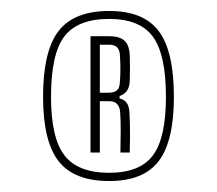

<svg xmlns="http://www.w3.org/2000/svg" viewBox="-20 -866 396 350"><path d="M179 -536Q115 -536 86.8 -572.2Q58.5 -608.5 58.5 -689.5Q58.5 -773 86.8 -809.5Q115 -846 179 -846Q241.5 -846 269.2 -809.5Q297 -773 297 -689.5Q297 -608.5 269.2 -572.2Q241.5 -536 179 -536ZM179 -551Q235 -551 258.8 -582.8Q282.5 -614.5 282.5 -689.5Q282.5 -766.5 258.8 -799Q235 -831.5 179 -831.5Q121.5 -831.5 97.2 -799.5Q73 -767.5 73 -689.5Q73 -614.5 97.5 -582.8Q122 -551 179 -551ZM145 -588V-800H179.5Q197 -800 206.2 -792.5Q215.5 -785 216.5 -765.5Q217 -752 217 -740.8Q217 -729.5 216.5 -718Q216 -706.5 211 -700Q206 -693.5 198 -691V-686.5Q207 -684.5 211.2 -678.2Q215.5 -672 216 -660Q216.5 -649.5 216.8 -639.2Q217 -629 217 -616.8Q217 -604.5 216.5 -588H199.5Q200 -610 200 -629Q200 -648 199 -661.5Q197.5 -681.5 179.5 -681.5H162V-588ZM162 -697H178.5Q187.5 -697 192.8 -701Q198 -705 198.5 -716Q199.5 -728 199.5 -740.2Q199.5 -752.5 198.5 -767Q197 -784.5 179.5 -784.5H162Z"/></svg>

Font: Big Shoulders Display Thin ExtraLight
Style: Regular
Weight: 250
Version: Version 2.002